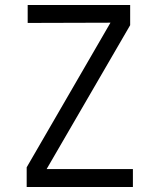

<svg xmlns="http://www.w3.org/2000/svg" viewBox="-20 -750 640 770"><path d="M513 0H87V-79L423 -659L91 -658V-730H502V-649L167 -72H513Z"/></svg>

Font: JetBrains Mono Semi Light
Style: Regular
Weight: 350
Monospace: yes
Designer: Philipp Nurullin, Konstantin Bulenkov
Foundry: JetBrains
Version: 2.002